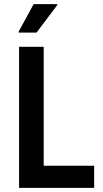

<svg xmlns="http://www.w3.org/2000/svg" viewBox="-20 -916 500 936"><path d="M73 0V-688H193V-108H439V0ZM71 -757V-762L144 -896H259V-891L158 -757Z"/></svg>

Font: Saira Semi Condensed Medium
Style: Regular
Weight: 500
Width: 4
Designer: Hector Gatti with collaboration of the Omnibus-Type team
Foundry: Omnibus-Type
Version: Version 1.001; ttfautohint (v1.8)